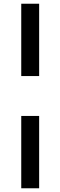

<svg xmlns="http://www.w3.org/2000/svg" viewBox="-20 -839 324 1030"><path d="M190 -431H94V-819H190ZM190 171H94V-217H190Z"/></svg>

Font: Libre Caslon Text
Style: Bold
Weight: 700
Designer: Pablo Impallari, Rodrigo Fuenzalida
Foundry: Pablo Impallari, Rodrigo Fuenzalida
Version: Version 1.002